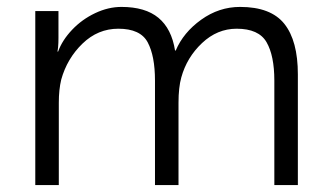

<svg xmlns="http://www.w3.org/2000/svg" viewBox="-20 -535 956 555"><path d="M149 -503V-425Q149 -410 148 -399.5Q147 -389 146 -386H148Q160 -419 188.5 -449Q217 -479 255 -497Q293 -515 331 -515Q400 -515 438 -483.5Q476 -452 486 -389H488Q510 -441 561.5 -478Q613 -515 674 -515Q763 -515 802 -466Q841 -417 841 -320V0H773V-302Q773 -374 750.5 -413Q728 -452 664 -452Q608 -452 564 -410.5Q520 -369 504 -311Q496 -282 496 -238V0H428V-302Q428 -373 407 -412.5Q386 -452 322 -452Q263 -452 218.5 -409Q174 -366 157 -305Q150 -276 150 -238V0H82V-503Z"/></svg>

Font: Museo Sans Light
Style: Regular
Weight: 300
Designer: Jos Buivenga
Foundry: Jos Buivenga & Rosetta Type Foundry (extension, remastering)
Version: Version 3.600;PS 1.000;hotconv 1.0.88;makeotf.lib2.5.647800;